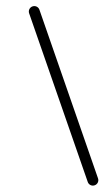

<svg xmlns="http://www.w3.org/2000/svg" viewBox="-20 -578 336 616"><path d="M84.3 -557.5C75.1 -554.3 70.3 -544.3 73.5 -535.2C136.1 -354.9 198.8 -174.6 261.5 5.7C264.6 14.9 274.6 19.7 283.7 16.5C292.9 13.4 297.7 3.4 294.5 -5.7C231.9 -186.1 169.2 -366.4 106.5 -546.7C103.4 -555.8 93.4 -560.7 84.3 -557.5Z"/></svg>

Font: FRB American Cursive Guidelines
Style: Italic
Weight: 400
Italic angle: -25°
Version: Version 2.0;Modular Font Editor K font №1